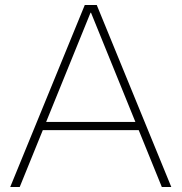

<svg xmlns="http://www.w3.org/2000/svg" viewBox="-20 -750 728 770"><path d="M21 0 320 -730H368L667 0H629L345 -699H343L59 0ZM135 -228V-261H553V-228Z"/></svg>

Font: M PLUS 1 ExtraLight
Style: Regular
Weight: 250
Version: Version 1.001